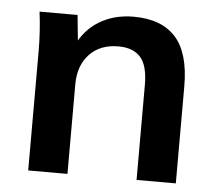

<svg xmlns="http://www.w3.org/2000/svg" viewBox="-43 -562 689 609"><g transform="rotate(5 301.5 -257.5)"><path d="M68 0V-379Q68 -410 66 -442Q64 -474 60 -505H181L191 -405H179Q203 -458 250 -486.5Q297 -515 359 -515Q448 -515 493 -465Q538 -415 538 -309V0H413V-303Q413 -364 389.5 -390.5Q366 -417 319 -417Q261 -417 227 -381Q193 -345 193 -285V0Z"/></g></svg>

Font: Mulish ExtraLight
Style: Regular
Weight: 200
Designer: Vernon Adams
Foundry: Vernon Adams
Version: Version 3.603